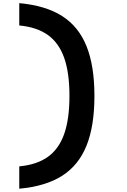

<svg xmlns="http://www.w3.org/2000/svg" viewBox="-20 -979 790 1199"><path d="M100.3 60Q210.3 49.6 279.2 0.3Q348 -49.1 380.9 -142.5Q413.7 -236 413.7 -380Q413.7 -524 380.9 -617.5Q348 -710.9 279.2 -760.3Q210.3 -809.6 100.3 -820V-959.4Q265.1 -944.4 368.1 -878.7Q471.2 -812.9 520.4 -690.3Q569.7 -567.8 569.7 -380Q569.7 -192.2 520.4 -69.7Q471.2 52.9 368.1 118.7Q265.1 184.4 100.3 199.4Z"/></svg>

Font: Martian Mono VF sWd Rg
Style: Regular
Weight: 400
Width: 6
Monospace: yes
Designer: Roman Shamin
Foundry: Evil Martians
Version: Version 1.100